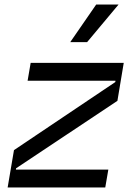

<svg xmlns="http://www.w3.org/2000/svg" viewBox="-20 -821 577 841"><path d="M361.5 -636.4 499.3 -801.1H401.3L287.6 -636.4ZM441.1 0 454.5 -78.1H49.7L50.4 -83.8L494.3 -379.3L522 -545.5H114.3L100.9 -467.3H485.8L485.1 -461.6L41.2 -163.4L13.5 0Z"/></svg>

Font: Riot Sans 2.0
Style: Italic
Weight: 400
Italic angle: -9.39999°
Designer: Rasmus Andersson
Foundry: rsms
Version: Version 3.006;hotconv 1.0.109;makeotfexe 2.5.65596